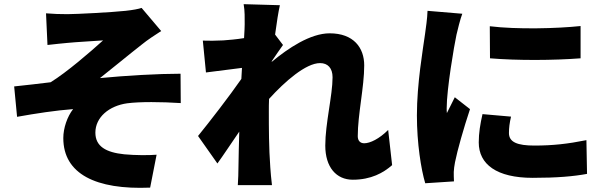

<svg xmlns="http://www.w3.org/2000/svg" viewBox="-20 -837 2899 922"><path d="M201 -773 208 -621C244 -625 280 -629 304 -631C343 -635 436 -640 475 -643C414 -588 301 -490 223 -442C171 -436 101 -427 48 -422L62 -276C151 -292 249 -307 331 -313C303 -277 284 -222 284 -174C284 -2 440 75 701 64L732 -94C695 -91 630 -91 577 -96C489 -105 438 -134 438 -200C438 -274 504 -329 591 -341C652 -349 754 -348 848 -342L847 -483C739 -483 583 -474 460 -462C521 -510 593 -570 662 -624C686 -644 729 -672 754 -688L660 -799C645 -794 620 -789 583 -785C520 -778 345 -769 304 -769C268 -769 236 -770 201 -773Z M1844 -213C1801 -170 1757 -149 1729 -149C1710 -149 1698 -161 1698 -183C1698 -287 1729 -419 1729 -523C1729 -608 1678 -677 1563 -677C1470 -677 1363 -605 1285 -540V-543C1303 -569 1326 -604 1339 -621L1301 -671C1309 -731 1317 -781 1324 -812L1150 -817C1156 -783 1155 -751 1155 -720C1155 -710 1154 -685 1152 -654C1115 -648 1079 -645 1052 -643C1011 -641 986 -641 954 -642L969 -489C1022 -496 1091 -505 1142 -511L1139 -458C1080 -373 987 -253 931 -184L1024 -52C1051 -89 1091 -150 1129 -205C1127 -142 1126 -90 1125 -30C1125 -14 1124 27 1122 52H1286C1283 28 1279 -15 1278 -33C1271 -128 1271 -225 1271 -300C1271 -320 1271 -341 1272 -362C1348 -446 1449 -534 1517 -534C1554 -534 1577 -510 1577 -466C1577 -379 1542 -244 1542 -138C1542 -34 1595 26 1674 26C1762 26 1821 -7 1863 -44Z M2332 -711 2333 -557C2465 -546 2638 -547 2768 -557V-712C2657 -700 2461 -695 2332 -711ZM2297 -289C2286 -241 2279 -198 2279 -153C2279 -48 2365 17 2538 17C2655 17 2734 10 2799 -2L2796 -164C2706 -146 2635 -138 2546 -138C2465 -138 2424 -154 2424 -198C2424 -224 2427 -246 2434 -277ZM2033 -785C2032 -748 2025 -703 2021 -673C2011 -600 1982 -435 1982 -283C1982 -149 2002 -24 2022 43L2160 34C2159 18 2159 0 2159 -11C2159 -20 2162 -44 2165 -58C2176 -114 2207 -223 2237 -313L2164 -370C2151 -342 2139 -322 2126 -294C2125 -298 2125 -314 2125 -317C2125 -409 2161 -619 2172 -670C2176 -688 2191 -749 2200 -771Z"/></svg>

Font: GenEiGothic-pro-Heavy
Style: Bold
Weight: 900
Designer: Ryoko NISHIZUKA (kana & ideographs); Paul D. Hunt (Latin, Greek & Cyrillic); Wenlong ZHANG (bopomofo); Sandoll Communica
Foundry: Adobe Systems Incorporated; o_tamon
Version: Version 1.000.140830